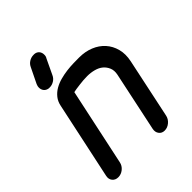

<svg xmlns="http://www.w3.org/2000/svg" viewBox="-205 -836 946 946"><g transform="rotate(-45 268.0 -363.0)"><path d="M120 -49Q116 -29 99.5 -15.5Q83 -2 63 -2Q43 -2 32 -15.5Q21 -29 25 -49L111 -452Q116 -477 130.5 -495Q145 -513 165 -524.5Q185 -536 209 -542.5Q233 -549 257 -552Q281 -555 303.5 -555.5Q326 -556 343 -556Q385 -556 419.5 -542Q454 -528 477 -502.5Q500 -477 509.5 -441.5Q519 -406 510 -363L444 -51Q440 -31 423.5 -17Q407 -3 387 -3Q368 -3 357.5 -17Q347 -31 351 -51L417 -363Q422 -388 414 -407Q406 -426 391 -438.5Q376 -451 353.5 -457Q331 -463 307 -463Q294 -463 279.5 -462Q265 -461 251 -459Q237 -457 225 -455.5Q213 -454 206 -452ZM141 -690Q148 -706 162.5 -715Q177 -724 193 -724H199Q202 -724 206 -723Q221 -719 227.5 -706.5Q234 -694 231 -677Q230 -674 229 -671.5Q228 -669 226 -666L189 -588Q182 -572 167.5 -563Q153 -554 138 -554H131Q128 -554 125 -555Q110 -559 103 -571.5Q96 -584 99 -600Q100 -604 101 -606.5Q102 -609 103 -612Z"/></g></svg>

Font: VDS
Style: Italic
Weight: 400
Designer: artmaker
Foundry: artmaker
Version: Version 1.000 2009 initial release